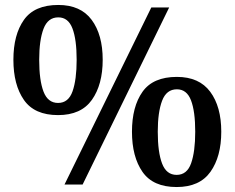

<svg xmlns="http://www.w3.org/2000/svg" viewBox="-20 -744 946 774"><path d="M214 -280Q119 -280 76.5 -341Q34 -402 34 -503Q34 -604 76.5 -664Q119 -724 215 -724Q305 -724 349.5 -664Q394 -604 394 -503Q394 -403 350.5 -341.5Q307 -280 214 -280ZM240 0 590 -714H662L313 0ZM214 -329Q256 -329 272.5 -376Q289 -423 289 -503Q289 -585 272 -629.5Q255 -674 215 -674Q173 -674 155.5 -628Q138 -582 138 -503Q138 -420 155.5 -374.5Q173 -329 214 -329ZM692 10Q597 10 554.5 -51Q512 -112 512 -213Q512 -314 554.5 -374Q597 -434 693 -434Q783 -434 827.5 -374Q872 -314 872 -213Q872 -113 828.5 -51.5Q785 10 692 10ZM692 -39Q734 -39 750.5 -86Q767 -133 767 -213Q767 -295 750 -339.5Q733 -384 693 -384Q651 -384 633.5 -338Q616 -292 616 -213Q616 -130 633.5 -84.5Q651 -39 692 -39Z"/></svg>

Font: Noto Serif Gurmukhi
Style: Bold
Weight: 700
Designer: Vaibhav Singh and the Monotype Design Team
Foundry: Monotype Imaging Inc.
Version: Version 2.004; ttfautohint (v1.8.4.7-5d5b)